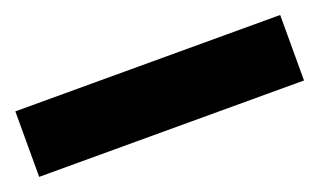

<svg xmlns="http://www.w3.org/2000/svg" viewBox="-32 -104 543 327"><g transform="rotate(-20 240.0 59.5)"><path d="M480 0H0V118.7H480Z"/></g></svg>

Font: Raveo Display
Style: Bold
Weight: 700
Designer: Jakub Foglar, Rasmus Andersson (Inter)
Foundry: Jakubfoglar.com
Version: Version 1.100;Glyphs 3.2.3 (3260)